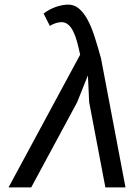

<svg xmlns="http://www.w3.org/2000/svg" viewBox="-20 -810 590 830"><path d="M360 -484 313.5 -368 115 0H17L326.5 -573.5Q320.5 -602.5 313.2 -629Q306 -655.5 296.2 -675Q286.5 -694.5 272.8 -705.2Q259 -716 240.5 -714Q228.5 -713 216.8 -708.5Q205 -704 195.5 -698L168.5 -751.5Q192.5 -769.5 218.5 -779Q244.5 -788.5 270 -790Q298.5 -791.5 320 -774Q341.5 -756.5 358.5 -725Q375.5 -693.5 389.2 -650.5Q403 -607.5 416.5 -558.5L522.5 0H435.5L365.5 -368Z"/></svg>

Font: B612
Style: Italic
Weight: 400
Italic angle: -10°
Designer: Nicolas Chauveau, Thomas Paillot, Jonathan Favre-Lamarine, Jean-Luc Vinot
Foundry: AIRBUS
Version: Version 1.008